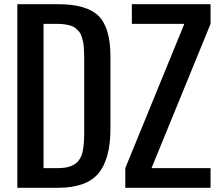

<svg xmlns="http://www.w3.org/2000/svg" viewBox="-20 -895 1056 915"><path d="M506.3 -281.2Q506.3 -137.2 449 -68.6Q391.6 0 255.4 0H62.5V-875H256.3Q393.6 -875 450 -818.8Q506.3 -762.7 506.3 -625ZM381.3 -593.8Q381.3 -617.7 381.1 -631.8Q380.9 -646 379.6 -665.3Q378.4 -684.6 376 -695.8Q373.5 -707 369.1 -720.9Q364.7 -734.9 358.2 -742.7Q351.6 -750.5 342 -759Q332.5 -767.6 320.1 -771.7Q307.6 -775.9 291 -778.6Q274.4 -781.2 253.9 -781.2H187.5V-93.8H256.3Q274.9 -93.8 290.3 -96.2Q305.7 -98.6 317.6 -103.3Q329.6 -107.9 338.9 -114.5Q348.1 -121.1 354.7 -129.9Q361.3 -138.7 366.2 -149.2Q371.1 -159.7 373.8 -171.9Q376.5 -184.1 378.2 -198Q379.9 -211.9 380.4 -227.1Q380.9 -242.2 381.3 -258.8Q381.8 -275.4 381.3 -293.5Q381.3 -297.4 381.3 -299.8Q381.3 -302.2 381.3 -305.9Q381.3 -309.6 381.3 -312.5ZM702.1 -93.8H983.4V0H577.1V-93.8L858.4 -781.2H608.4V-875H983.4V-781.2Z"/></svg>

Font: Oswald
Style: Stencbab
Weight: 400
Designer: Mathieu Le Lay
Foundry: Mathieu Le Lay
Version: Version 1.000